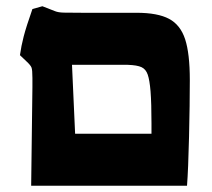

<svg xmlns="http://www.w3.org/2000/svg" viewBox="-20 -596 681 616"><path d="M84 -316V-346Q84 -372 81 -379.5Q78 -387 65 -399L44 -419Q48 -448 56 -479Q64 -510 84 -567L116 -576L157 -560Q167 -556 184 -555.5Q201 -555 244 -555H418Q486 -555 522.5 -535.5Q559 -516 574 -470Q589 -424 589 -339Q589 -263 586.5 -157Q584 -51 580 0H80ZM466 -167V-201Q466 -264 463 -303Q460 -339 454 -356.5Q448 -374 434 -380.5Q420 -387 390 -388H211L221 -167Z"/></svg>

Font: Suez One
Style: Regular
Weight: 400
Designer: Michal Sahar
Foundry: Hagilda
Version: Version 1.001